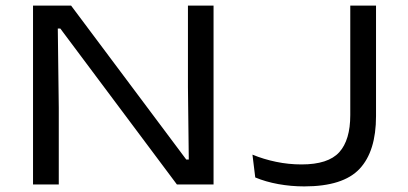

<svg xmlns="http://www.w3.org/2000/svg" viewBox="-20 -659 1456 686"><path d="M234 -639 645.5 -89H654.5L651.5 -347.5V-639H743V0H612L195.5 -557H186.5L190 -273.5V0H98V-639ZM1067 7Q1020 7 974.5 -1.2Q929 -9.5 892 -25L882 -106.5Q922 -90 966.5 -80.8Q1011 -71.5 1057.5 -71.5Q1152.5 -71.5 1192 -115Q1231.5 -158.5 1231.5 -248V-639H1323.5V-244Q1323.5 -118.5 1264.8 -55.8Q1206 7 1067 7Z"/></svg>

Font: Anek Latin Expanded
Style: Regular
Weight: 400
Width: 7
Designer: Yesha Goshar
Foundry: Ek Type
Version: Version 1.003